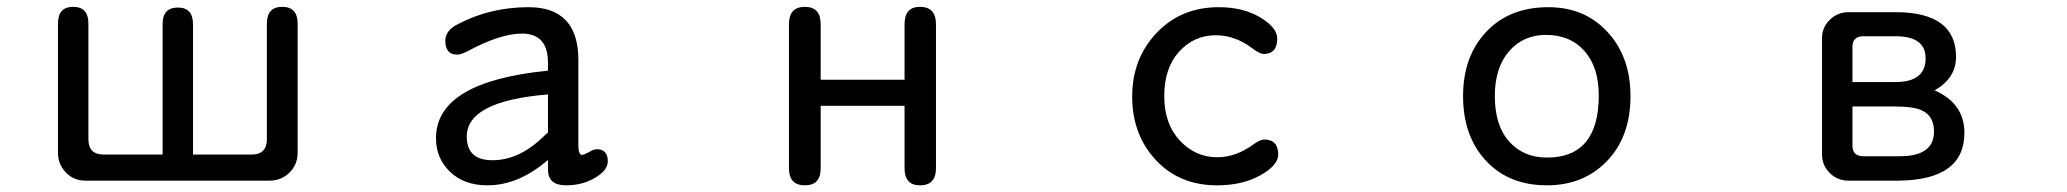

<svg xmlns="http://www.w3.org/2000/svg" viewBox="-20 -520 6040 561"><path d="M455.1 -68.4V-449.2Q455.1 -498 499.5 -498Q543.9 -498 543.9 -449.2V-68.4H714.8Q759.8 -68.4 759.8 -113.3V-451.2Q759.8 -500 804.7 -500Q849.6 -500 849.6 -451.2V-73.2Q849.6 -39.1 825.7 -15.6Q801.8 7.8 767.6 7.8H229.5Q195.3 7.8 172.4 -16.1Q149.4 -40 149.4 -73.2V-451.2Q149.4 -500 193.8 -500Q238.3 -500 238.3 -451.2V-113.3Q238.3 -68.4 283.2 -68.4H455.1Z M1581.1 -52.7Q1495.1 21.5 1404.3 21.5Q1335.9 21.5 1294.9 -18.1Q1253.9 -57.6 1253.9 -116.2Q1253.9 -281.2 1581.1 -313.5V-336.9Q1581.1 -421.9 1504.9 -421.9Q1441.4 -421.9 1343.8 -369.1Q1326.2 -360.4 1315.4 -360.4Q1281.2 -360.4 1281.2 -401.4Q1281.2 -431.6 1319.3 -450.2Q1413.1 -499 1524.4 -499Q1668.9 -499 1669.9 -346.7V-96.7Q1669.9 -67.4 1680.7 -67.4Q1685.5 -67.4 1700.2 -75.2Q1714.8 -84 1723.6 -84Q1755.9 -84 1755.9 -48.8Q1755.9 -22.5 1718.8 -0.5Q1681.6 21.5 1633.8 21.5Q1581.1 21.5 1581.1 -24.4V-52.7ZM1581.1 -244.1Q1343.8 -224.6 1343.8 -121.1Q1343.8 -51.8 1418.9 -51.8Q1500 -51.8 1574.2 -127Q1581.1 -131.8 1581.1 -132.8V-244.1Z M2377.9 -287.1H2623V-449.2Q2623 -500 2668 -500Q2714.8 -500 2714.8 -449.2V-28.3Q2714.8 21.5 2668 21.5Q2623 21.5 2623 -28.3V-210.9H2377.9V-28.3Q2377.9 21.5 2332 21.5Q2285.2 21.5 2285.2 -28.3V-449.2Q2285.2 -500 2332 -500Q2377.9 -500 2377.9 -449.2V-287.1Z M3541 -499Q3612.3 -499 3662.1 -469.2Q3711.9 -439.5 3711.9 -407.2Q3711.9 -362.3 3671.9 -362.3Q3661.1 -362.3 3637.7 -379.9Q3587.9 -417 3532.2 -417Q3468.8 -417 3425.3 -369.1Q3381.8 -321.3 3381.8 -239.3Q3381.8 -158.2 3427.2 -109.4Q3472.7 -60.5 3537.1 -60.5Q3591.8 -60.5 3644.5 -99.6Q3662.1 -112.3 3673.8 -112.3Q3714.8 -112.3 3714.8 -68.4Q3714.8 -37.1 3662.6 -7.8Q3610.4 21.5 3536.1 21.5Q3425.8 21.5 3356.9 -52.7Q3288.1 -127 3288.1 -237.8Q3288.1 -348.6 3359.4 -423.8Q3430.7 -499 3541 -499Z M4503.9 -499Q4610.4 -499 4677.2 -426.3Q4744.1 -353.5 4744.1 -239.3Q4744.1 -121.1 4675.8 -49.8Q4607.4 21.5 4500 21.5Q4388.7 21.5 4321.8 -50.3Q4254.9 -122.1 4254.9 -239.3Q4254.9 -355.5 4322.8 -427.2Q4390.6 -499 4503.9 -499ZM4497.1 -418Q4430.7 -418 4389.2 -370.1Q4347.7 -322.3 4347.7 -239.3Q4347.7 -153.3 4389.6 -106.4Q4431.6 -59.6 4500 -59.6Q4651.4 -59.6 4651.4 -241.2Q4651.4 -323.2 4609.9 -370.6Q4568.4 -418 4497.1 -418Z M5632.8 -255.9Q5719.7 -217.8 5719.7 -131.8Q5719.7 4.9 5530.3 7.8H5380.9Q5348.6 7.8 5326.2 -14.6Q5303.7 -37.1 5303.7 -69.3V-408.2Q5303.7 -440.4 5326.7 -462.4Q5349.6 -484.4 5380.9 -484.4H5518.6Q5695.3 -484.4 5695.3 -353.5Q5695.3 -292 5632.8 -255.9ZM5392.6 -209V-92.8Q5393.6 -64.5 5422.9 -63.5H5531.2Q5630.9 -63.5 5630.9 -135.7Q5630.9 -179.7 5597.7 -196.3Q5575.2 -209 5510.7 -209H5392.6ZM5392.6 -280.3H5518.6Q5606.4 -280.3 5606.4 -349.6Q5606.4 -414.1 5518.6 -414.1H5422.9Q5393.6 -413.1 5392.6 -384.8V-280.3Z"/></svg>

Font: jf-openhuninn-1.0
Style: Regular
Weight: 400
Designer: [Kosugi Maru]
      Designed by Motoya company      

      [Varela Round]
      Joe Prince(Latin component); Avraham Co
Foundry: justfont CO.,LTD.
Version: 1.0